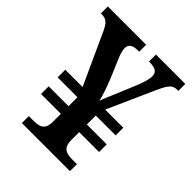

<svg xmlns="http://www.w3.org/2000/svg" viewBox="-199 -835 957 957"><g transform="rotate(45 279.5 -357.0)"><path d="M114 0H453V-49H430C385 -49 348 -52 348 -115V-170H488V-224H348V-287H488V-341H360L470 -587C498 -650 512 -665 546 -665H552V-714H345V-665H348C392 -665 409 -652 409 -625C409 -609 404 -585 388 -544L340 -429C328 -402 313 -367 309 -351C303 -378 287 -426 270 -468L228 -567C218 -591 212 -610 212 -626C212 -653 229 -665 269 -665H276V-714H6V-665H9C45 -665 58 -652 77 -612L201 -341H79V-287H219V-224H79V-170H219V-110C217 -51 181 -49 137 -49H114Z"/></g></svg>

Font: Noto Serif Semi
Style: Regular
Weight: 600
Designer: Monotype Design Team
Foundry: Monotype Imaging Inc.
Version: Version 1.002